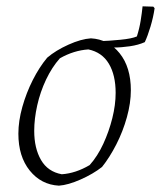

<svg xmlns="http://www.w3.org/2000/svg" viewBox="-20 -580 508 606"><path d="M166 6Q110 3 74 -41.5Q38 -86 38 -158Q38 -198 50.5 -242.5Q63 -287 83.5 -327.5Q104 -368 129 -398Q156 -421 196 -439Q236 -457 267 -459Q322 -456 357.5 -412Q393 -368 393 -295Q393 -255 380.5 -210Q368 -165 347 -124Q326 -83 302 -53Q274 -31 234.5 -13.5Q195 4 166 6ZM175 -30Q219 -33 263 -59Q288 -87 306 -126Q324 -165 334.5 -207Q345 -249 345 -287Q345 -343 323.5 -379Q302 -415 259 -424Q213 -421 169 -396Q144 -368 125.5 -329Q107 -290 97.5 -247.5Q88 -205 88 -167Q88 -112 109.5 -75Q131 -38 175 -30ZM292 -434 294 -450Q324 -451 360 -454.5Q396 -458 412 -465Q420 -490 424 -515Q428 -540 430 -560L464 -559L468 -554Q464 -526 455 -496Q446 -466 437 -447Q417 -438 390 -434Q363 -430 338 -430Q308 -430 292 -434Z"/></svg>

Font: Labrada Lght
Style: Italic
Weight: 300
Italic angle: -7°
Designer: Mercedes Jáuregui
Foundry: Omnibus-Type Team
Version: Version 1.000; ttfautohint (v1.8.4.7-5d5b)